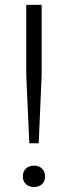

<svg xmlns="http://www.w3.org/2000/svg" viewBox="-20 -760 278 786"><path d="M100 -173.5 87.5 -452.5V-740H150.5V-452.5L138.5 -173.5ZM119 5.5Q99 5.5 86.2 -6Q73.5 -17.5 73.5 -37.5Q73.5 -57.5 86 -69.8Q98.5 -82 119 -82Q139.5 -82 152 -69.8Q164.5 -57.5 164.5 -37.5Q164.5 -18 152 -6.2Q139.5 5.5 119 5.5Z"/></svg>

Font: Encode Sans Lt
Style: Regular
Weight: 300
Designer: Multiple Designers
Foundry: Impallari Type
Version: Version 3.002; ttfautohint (v1.8.3) -l 8 -r 50 -G 200 -x 14 